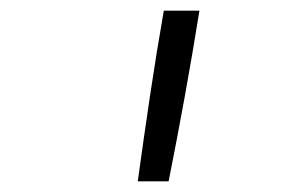

<svg xmlns="http://www.w3.org/2000/svg" viewBox="-20 -792 540 361"><path d="M239 -451Q250 -531 262 -611.5Q274 -692 288 -772H355Q342 -691 327.5 -611Q313 -531 297 -451Z"/></svg>

Font: Iosevka Curly Slab LtObl
Style: Regular
Weight: 300
Italic angle: -9°
Monospace: yes
Designer: Belleve Invis
Foundry: Belleve Invis
Version: Version 11.0.0; ttfautohint (v1.8.3)